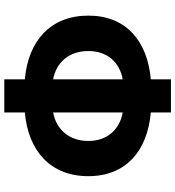

<svg xmlns="http://www.w3.org/2000/svg" viewBox="20 -830 835 916"><g transform="rotate(90 438.0 -372.5)"><path d="M359 25H517V-73C700 -89 821 -195 821 -376C821 -556 700 -658 517 -674V-770H359V-674C176 -658 55 -556 55 -376C55 -195 176 -89 359 -73ZM224 -376C224 -466 277 -525 359 -540V-208C277 -223 224 -285 224 -376ZM653 -376C653 -285 599 -223 517 -208V-540C599 -525 653 -466 653 -376Z"/></g></svg>

Font: Noto Sans JP Black
Style: Regular
Weight: 900
Designer: Ryoko NISHIZUKA 西塚涼子 (kana, bopomofo & ideographs); Paul D. Hunt (Latin, Greek & Cyrillic); Sandoll Communications 산돌커뮤니
Foundry: Adobe
Version: Version 2.002;hotconv 1.0.116;makeotfexe 2.5.65601